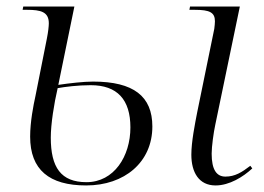

<svg xmlns="http://www.w3.org/2000/svg" viewBox="-20 -556 806 586"><path d="M243 10C360 10 445 -61 445 -170C445 -262 388 -307 264 -307C235 -307 192 -302 158 -297L207 -536H51L49 -526H63C104 -526 129 -520 129 -485C129 -476 127 -458 123 -438L88 -262C82 -235 72 -184 72 -139C72 -38 130 10 243 10ZM638 10C680 10 722 -16 750 -42L744 -50C718 -30 697 -17 668 -17C641 -17 626 -38 626 -87C626 -109 632 -152 637 -175L712 -536H560L558 -526H575C620 -526 636 -518 636 -491C636 -484 635 -477 634 -468L582 -214C575 -178 564 -123 564 -84C564 -30 587 10 638 10ZM244 0C166 0 135 -45 135 -136C135 -177 145 -240 156 -287C179 -291 217 -296 257 -296C338 -296 378 -252 378 -167C378 -79 328 0 244 0Z"/></svg>

Font: Noto Serif Display Light
Style: Italic
Weight: 300
Italic angle: -12°
Designer: Monotype Design Team
Foundry: Monotype Imaging Inc.
Version: Version 2.009